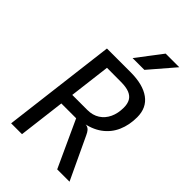

<svg xmlns="http://www.w3.org/2000/svg" viewBox="-278 -1056 1157 1157"><g transform="rotate(45 300.0 -478.0)"><path d="M448 0 311 -298.5H172L139.5 -306L162 -365.5L164 -381.5H323Q368.5 -381.5 401.2 -402.5Q434 -423.5 451.5 -460.8Q469 -498 469 -547Q469 -579.5 457 -601Q445 -622.5 418.2 -633.5Q391.5 -644.5 346.5 -644.5L224 -645L226.5 -669L191.5 -727Q214.5 -727 243 -727Q271.5 -727 299 -727Q326.5 -727 346.5 -727Q452 -727 509.5 -685.2Q567 -643.5 567 -563Q567 -496.5 543.5 -442.8Q520 -389 471.8 -353.8Q423.5 -318.5 348 -306.5L351.5 -313Q374 -315 387.2 -311.2Q400.5 -307.5 409.5 -297.2Q418.5 -287 426.5 -269L553 0ZM55.5 0 145 -727H237.5L148 0ZM395.5 -795.5H295L417 -955.5H533Z"/></g></svg>

Font: Spline Sans Mono
Style: Italic
Weight: 400
Italic angle: -4°
Monospace: yes
Designer: Eben Sorkin, Mirko Velimirovic
Foundry: Sorkin Type
Version: Version 1.004